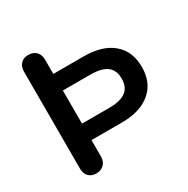

<svg xmlns="http://www.w3.org/2000/svg" viewBox="-162 -854 984 1005"><g transform="rotate(-30 330.0 -352.0)"><path d="M368.2 -458H203.1V-257.8H368.2Q436 -257.8 468.5 -282.5Q501 -307.1 501 -358.4Q501 -409.7 468.5 -433.8Q436 -458 368.2 -458ZM387.2 -158.2H203.1V-59.1Q203.1 -30.3 185.5 -12.2Q168 5.9 138.9 5.9Q109.9 5.9 93 -11.5Q76.2 -28.8 76.2 -59.1V-646Q76.2 -674.8 93 -692.4Q109.9 -710 138.9 -710Q168 -710 185.5 -692.4Q203.1 -674.8 203.1 -646V-558.1H387.2Q499 -558.1 561 -505.6Q623 -453.1 623 -358.4Q623 -263.7 560.5 -210.9Q498 -158.2 387.2 -158.2Z"/></g></svg>

Font: Nunito-Bold
Style: Bold
Weight: 700
Designer: Vernon Adams
Foundry: newtypography
Version: Version 3.000